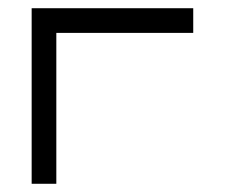

<svg xmlns="http://www.w3.org/2000/svg" viewBox="-20 -496 580 467"><path d="M117 -49H57V-476H450V-416H117Z"/></svg>

Font: IBM 3270
Style: Regular
Weight: 400
Monospace: yes
Version: Version 2.3.1